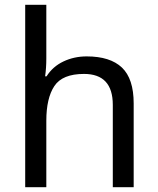

<svg xmlns="http://www.w3.org/2000/svg" viewBox="-20 -780 658 800"><path d="M173 -537Q173 -497 168 -462H174Q200 -503 244.5 -524Q289 -545 341 -545Q439 -545 488 -498.5Q537 -452 537 -349V0H450V-343Q450 -472 330 -472Q240 -472 206.5 -421.5Q173 -371 173 -277V0H85V-760H173Z"/></svg>

Font: Noto Sans Glagolitic
Style: Regular
Weight: 400
Designer: Monotype Design Team
Foundry: Monotype Imaging Inc.
Version: Version 2.004; ttfautohint (v1.8.4.7-5d5b)